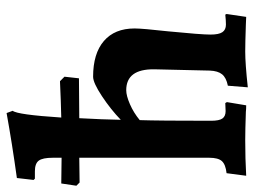

<svg xmlns="http://www.w3.org/2000/svg" viewBox="-128 -666 790 597"><g transform="rotate(-90 267.5 -367.0)"><path d="M523 -58 514 3 491 2Q433 0 406 0Q369 0 295 8L300 -54Q325 -59 335.5 -72Q346 -85 347 -110L351 -283Q352 -370 286 -370Q269 -370 242.5 -358.5Q216 -347 193 -328Q191 -270 191 -106Q191 -81 198 -71Q205 -61 221 -61L246 -62L249 -57L239 3Q226 3 219 2Q161 0 131 0Q73 0 20 3L28 -58Q55 -61 65.5 -72.5Q76 -84 76 -112V-516L-1 -515L-11 -525L-4 -572L76 -571V-598Q76 -630 67 -642Q58 -654 34 -654H11L7 -658L13 -710Q121 -725 215 -742L222 -723Q210 -709 201 -572Q249 -573 314 -576L328 -562L323 -517L199 -516Q195 -444 194 -387Q226 -418 267.5 -445.5Q309 -473 328 -473Q400 -473 439 -439.5Q478 -406 478 -344Q478 -320 469 -239Q459 -137 459 -108Q459 -82 466.5 -71Q474 -60 490 -60Q503 -60 521 -62Z"/></g></svg>

Font: Alegreya
Style: Bold
Weight: 700
Designer: Juan Pablo del Peral
Foundry: Huerta Tipografica
Version: Version 2.008; ttfautohint (v1.8)